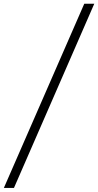

<svg xmlns="http://www.w3.org/2000/svg" viewBox="-74 -800 510 998"><path d="M-54 177 364 -780.5H416L-1.5 177Z"/></svg>

Font: Merriweather 120pt Medium
Style: Italic
Weight: 500
Italic angle: -7.8°
Version: Version 2.101